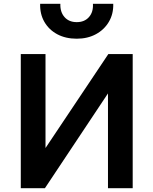

<svg xmlns="http://www.w3.org/2000/svg" viewBox="-20 -982 800 1002"><path d="M88.5 0V-700H217.5V-209.5L545.5 -700H672.5V0H543.5V-494.5L214.5 0ZM380.5 -780Q322.5 -780 279 -803.2Q235.5 -826.5 211.8 -867.5Q188 -908.5 189.5 -962H295Q293.5 -919 316.8 -892.8Q340 -866.5 380.5 -866.5Q421 -866.5 444.2 -892.8Q467.5 -919 465 -962H571Q572.5 -909.5 548.2 -868.2Q524 -827 480.5 -803.5Q437 -780 380.5 -780Z"/></svg>

Font: Geologica Roman Medium
Style: Regular
Weight: 500
Designer: Sindre Bremnes, Frode Helland
Foundry: Monokrom Skriftforlag AS
Version: Version 1.010;gftools[0.9.28]